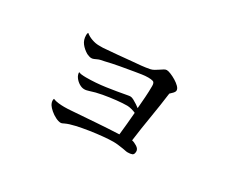

<svg xmlns="http://www.w3.org/2000/svg" viewBox="-89 -749 1178 1001"><g transform="rotate(30 500.0 -248.5)"><path d="M773 -439Q773 -431 763.5 -421Q754 -411 748 -406Q738 -329 725 -252Q712 -175 702 -98Q715 -96 732.5 -85Q750 -74 750 -59Q750 -40 739.5 -36Q729 -32 713 -32Q705 -32 697 -34Q689 -36 681 -37Q667 -39 652 -41Q637 -43 622 -43Q598 -43 561 -39.5Q524 -36 484.5 -30Q445 -24 409.5 -16Q374 -8 353 2Q349 4 343.5 6.5Q338 9 333 9Q320 9 302 0Q284 -9 269 -22Q254 -35 247 -46Q239 -59 239 -72Q239 -76 241 -82Q255 -76 273.5 -74Q292 -72 308 -72Q319 -72 330.5 -72.5Q342 -73 353 -74Q423 -79 491.5 -84Q560 -89 629 -92Q633 -124 636 -160Q639 -196 642 -229Q632 -234 616.5 -238Q601 -242 590 -242Q564 -242 526.5 -238Q489 -234 450 -227Q411 -220 379 -209Q372 -207 366 -205.5Q360 -204 352 -204Q337 -204 321.5 -213.5Q306 -223 295.5 -237.5Q285 -252 285 -268Q289 -267 292 -266Q295 -265 298 -264Q306 -263 314 -262.5Q322 -262 329 -262Q388 -262 447 -270.5Q506 -279 564 -290Q569 -291 573 -291.5Q577 -292 581 -292Q589 -292 601 -285.5Q613 -279 625 -271Q637 -263 643 -258Q646 -293 648.5 -327.5Q651 -362 651 -396Q651 -417 640 -420.5Q629 -424 612 -424Q593 -424 574 -421Q555 -418 536 -415Q494 -408 452.5 -400.5Q411 -393 370 -383Q360 -381 350.5 -379Q341 -377 333 -373Q326 -370 318.5 -366.5Q311 -363 303 -363Q296 -363 289 -365.5Q282 -368 275 -371Q251 -385 235.5 -405Q220 -425 220 -453Q220 -457 220.5 -461Q221 -465 224 -469Q239 -456 261.5 -448Q284 -440 304 -440Q311 -440 317 -440Q323 -440 329 -440Q371 -443 413.5 -447Q456 -451 498 -455Q523 -457 548.5 -459.5Q574 -462 599 -467Q609 -469 620.5 -475.5Q632 -482 642 -489Q652 -496 660.5 -501Q669 -506 676 -506Q685 -506 701 -499.5Q717 -493 733.5 -483Q750 -473 761.5 -461.5Q773 -450 773 -439Z"/></g></svg>

Font: Kaisei Tokumin Medium
Style: Regular
Weight: 500
Designer: Font-Kai, 金井和夫
Foundry: KAZUO KANAI
Version: Version 5.003